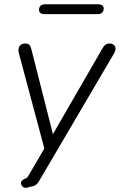

<svg xmlns="http://www.w3.org/2000/svg" viewBox="-20 -695 559 896"><path d="M85 175C94 184 105 183 122 176C146 175 157 160 162 150L167 142L513 -447C527 -471 516 -492 492 -492C476 -492 467 -485 458 -469L227 -69L127 -463C122 -484 115 -492 97 -492C73 -492 61 -473 68 -447L187 -2L115 121L111 128C109 132 103 138 96 139C77 148 72 162 85 175ZM188 -629H436C453 -629 464 -639 464 -656C464 -668 454 -675 438 -675H190C173 -675 162 -665 162 -649C162 -636 172 -629 188 -629Z"/></svg>

Font: SN Pro Light
Style: Italic
Weight: 300
Italic angle: -8.99998°
Designer: Tobias Whetton
Foundry: Supernotes
Version: Version 1.001;Glyphs 3.2 (3249)